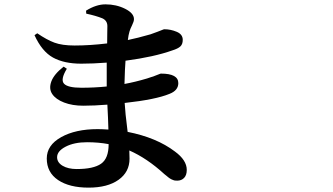

<svg xmlns="http://www.w3.org/2000/svg" viewBox="-20 -816 1540 888"><path d="M482.4 -148.4V-149.4Q435.5 -158.2 382.8 -158.2Q323.2 -158.2 283.7 -137.7Q244.1 -117.2 244.1 -88.9Q244.1 -64.5 269.5 -49.3Q294.9 -34.2 335 -34.2Q412.1 -34.2 447.3 -58.6Q482.4 -83 482.4 -148.4ZM378.9 -752.9 377.9 -766.6Q424.8 -795.9 467.8 -795.9Q517.6 -795.9 558.6 -775.4Q599.6 -754.9 599.6 -727.5Q599.6 -716.8 590.8 -699.2Q582 -681.6 579.1 -670.9Q574.2 -655.3 571.3 -630.9Q614.3 -639.6 675.8 -657.2Q692.4 -663.1 708 -668.9Q723.6 -674.8 730.5 -677.7Q737.3 -680.7 740.2 -680.7Q769.5 -680.7 797.4 -668.9Q825.2 -657.2 825.2 -631.8Q825.2 -611.3 814 -601.1Q802.7 -590.8 777.3 -583Q692.4 -552.7 560.5 -535.2Q557.6 -502 555.7 -427.7Q604.5 -436.5 660.2 -453.1Q678.7 -459 693.8 -464.4Q709 -469.7 715.3 -472.7Q721.7 -475.6 724.6 -475.6Q804.7 -475.6 804.7 -431.6Q804.7 -397.5 763.7 -381.8Q700.2 -355.5 556.6 -339.8Q558.6 -298.8 570.3 -206.1Q704.1 -179.7 789.1 -115.2Q843.8 -75.2 843.8 -30.3Q843.8 -5.9 831.5 6.8Q819.3 19.5 799.8 19.5Q793.9 19.5 789.6 19Q785.2 18.6 780.8 16.6Q776.4 14.6 773.4 13.7Q770.5 12.7 765.6 9.3Q760.7 5.9 758.8 4.4Q756.8 2.9 750 -2.9Q743.2 -8.8 740.2 -10.7Q660.2 -84 578.1 -120.1Q579.1 -107.4 579.1 -82Q579.1 -20.5 528.3 15.6Q477.5 51.8 389.6 51.8Q300.8 51.8 248.5 16.6Q196.3 -18.6 196.3 -83Q196.3 -144.5 262.7 -181.6Q329.1 -218.8 431.6 -218.8Q450.2 -218.8 481.4 -216.8Q481.4 -232.4 479.5 -271.5Q477.5 -310.5 476.6 -332Q415 -327.1 365.2 -327.1Q314.5 -327.1 276.4 -341.8Q238.3 -356.4 221.7 -380.9Q205.1 -405.3 217.3 -439Q229.5 -472.7 274.4 -507.8L289.1 -498Q258.8 -448.2 275.9 -429.2Q293 -410.2 356.4 -410.2Q416 -410.2 473.6 -416V-526.4Q410.2 -521.5 355.5 -521.5Q276.4 -521.5 225.1 -549.8Q173.8 -578.1 139.6 -653.3L152.3 -662.1Q196.3 -631.8 231.9 -618.7Q267.6 -605.5 325.2 -605.5Q395.5 -605.5 475.6 -615.2Q475.6 -636.7 476.1 -664.1Q476.6 -691.4 476.6 -695.3Q476.6 -720.7 453.1 -731.4Q423.8 -743.2 378.9 -752.9Z"/></svg>

Font: Bpmf Zihi Serif Bold
Style: Bold
Weight: 700
Foundry: But Ko
Version: Version 1.320